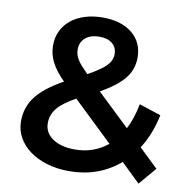

<svg xmlns="http://www.w3.org/2000/svg" viewBox="-80 -787 866 877"><g transform="rotate(10 353.0 -348.5)"><path d="M619 11 531 -74Q433 10 296 10Q241 10 194 -4Q147 -18 113 -43Q79 -68 60 -102Q41 -136 41 -177Q41 -242 79 -291.5Q117 -341 203 -389Q161 -431 143 -467.5Q125 -504 125 -543Q125 -580 139.5 -610.5Q154 -641 180.5 -662.5Q207 -684 244.5 -696Q282 -708 328 -708Q413 -708 464 -667Q515 -626 515 -554Q515 -500 481.5 -458Q448 -416 372 -373L523 -229Q549 -279 562 -347L663 -314Q644 -222 600 -154L688 -70ZM239 -545Q239 -533 242 -522Q245 -511 252 -499Q259 -487 271.5 -473Q284 -459 302 -441Q362 -474 385.5 -498.5Q409 -523 409 -552Q409 -583 387.5 -601Q366 -619 328 -619Q286 -619 262.5 -598.5Q239 -578 239 -545ZM457 -145 272 -322Q212 -289 187.5 -258.5Q163 -228 163 -190Q163 -145 202 -118.5Q241 -92 305 -92Q392 -92 457 -145Z"/></g></svg>

Font: CMG Sans SemiBold
Style: Regular
Weight: 600
Designer: Julieta Ulanovsky
Foundry: Julieta Ulanovsky
Version: Version 7.200